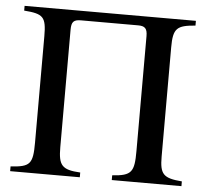

<svg xmlns="http://www.w3.org/2000/svg" viewBox="-49 -714 822 766"><g transform="rotate(5 362.0 -331.0)"><path d="M705 0V-19C630 -25 616 -40 616 -111V-548C616 -625 631 -637 705 -643V-662H19V-643C96 -637 108 -626 108 -548V-122C108 -36 97 -24 19 -19V0H298V-19C224 -23 210 -40 210 -113V-583C210 -615 219 -624 248 -624H477C504 -624 514 -615 514 -584V-124C514 -40 504 -24 426 -19V0Z"/></g></svg>

Font: XITS Math
Style: Regular
Weight: 400
Designer: MicroPress Inc., with final additions and corrections provided by Coen Hoffman, Elsevier (retired)
Version: Version 1.302